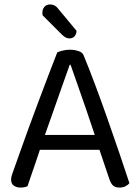

<svg xmlns="http://www.w3.org/2000/svg" viewBox="-20 -837 632 865"><path d="M298 -545H294Q279 -503 258.5 -445Q238 -387 216.5 -325.5Q195 -264 176 -211L171 -196Q165 -178 156 -151Q147 -124 137 -94.5Q127 -65 118 -39.5Q109 -14 104 2Q97 5 89.5 6.5Q82 8 71 8Q55 8 42.5 -0.5Q30 -9 30 -28Q30 -37 33 -46.5Q36 -56 40 -67Q52 -101 69.5 -150Q87 -199 108 -257Q129 -315 152 -376Q175 -437 197 -495Q219 -553 238 -601Q246 -605 262 -609Q278 -613 295 -613Q315 -613 333.5 -607Q352 -601 357 -587Q381 -529 408.5 -455.5Q436 -382 464 -302.5Q492 -223 517.5 -148Q543 -73 563 -12Q556 -3 544.5 2.5Q533 8 519 8Q500 8 490 -0.5Q480 -9 473 -29L418 -192L410 -220Q390 -281 368.5 -343Q347 -405 328.5 -458Q310 -511 298 -545ZM132 -162 158 -229H437L453 -162ZM260 -680 172 -768Q171 -772 171 -775Q171 -778 171 -780Q171 -796 180.5 -806.5Q190 -817 205 -817Q228 -817 241 -799L325 -698Q324 -682 315.5 -673Q307 -664 293 -664Q283 -664 275.5 -668.5Q268 -673 260 -680Z"/></svg>

Font: Baloo Paaji 2
Style: Regular
Weight: 400
Designer: Shuchita Grover, Noopur Datye and Ek Type
Foundry: Ek Type
Version: Version 1.700